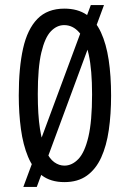

<svg xmlns="http://www.w3.org/2000/svg" viewBox="-20 -709 512 757"><path d="M72 28 338 -689H390L125 28ZM234 9Q180 9 145 -17.5Q110 -44 90.5 -91Q71 -138 62.5 -200Q54 -262 54 -333Q54 -442 71 -518Q88 -594 127.5 -634.5Q167 -675 234 -675Q286 -675 321.5 -651Q357 -627 378 -581.5Q399 -536 408.5 -473Q418 -410 418 -332Q418 -259 409 -196.5Q400 -134 379 -88Q358 -42 322.5 -16.5Q287 9 234 9ZM234 -56Q264 -56 289 -82Q314 -108 328.5 -169.5Q343 -231 343 -337Q343 -433 330 -493Q317 -553 292 -581.5Q267 -610 233 -610Q204 -610 180.5 -585.5Q157 -561 143 -502Q129 -443 129 -338Q129 -256 137.5 -201.5Q146 -147 160.5 -115Q175 -83 194 -69.5Q213 -56 234 -56Z"/></svg>

Font: Bricolage Grotesque 24pt Condensed Light
Style: Regular
Weight: 300
Width: 3
Designer: Mathieu Triay
Foundry: Atelier Triay
Version: Version 1.001;gftools[0.9.33.dev8+g029e19f]